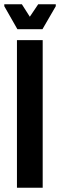

<svg xmlns="http://www.w3.org/2000/svg" viewBox="-46 -875 280 895"><path d="M33 0V-688H153V0ZM35 -739 -26 -846V-855H56L93 -797L132 -855H214V-846L152 -739Z"/></svg>

Font: Saira Ultra Condensed ExtraBold
Style: Regular
Weight: 800
Width: 1
Designer: Hector Gatti with collaboration of the Omnibus-Type team
Foundry: Omnibus-Type
Version: Version 1.001; ttfautohint (v1.8)